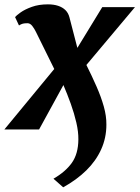

<svg xmlns="http://www.w3.org/2000/svg" viewBox="-56 -580 625 860"><path d="M105 -437Q98 -451.5 88.5 -463.8Q79 -476 67 -476Q54 -476 46.2 -474Q38.5 -472 29 -466L11.5 -503.5Q17.5 -511 36.5 -524.5Q55.5 -538 86.5 -549.2Q117.5 -560.5 158.5 -560.5Q184.5 -560.5 204.2 -554Q224 -547.5 237 -534.8Q250 -522 255 -502.5L290.5 -365.5L402 -548H548.5L331 -289Q356 -239 376.5 -192.2Q397 -145.5 409 -102.8Q421 -60 420.5 -21.5Q420.5 37.5 397.2 89Q374 140.5 330.8 183Q287.5 225.5 227 259L183.5 220.5Q238 189 266.2 148.8Q294.5 108.5 295 45Q295.5 10.5 286 -30.8Q276.5 -72 261 -115.2Q245.5 -158.5 228 -199L119 0H-36.5L187 -271Z"/></svg>

Font: Merriweather 36pt Black
Style: Italic
Weight: 900
Italic angle: -7.8°
Version: Version 2.101